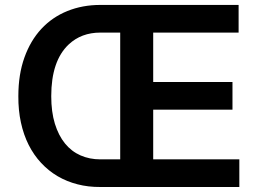

<svg xmlns="http://www.w3.org/2000/svg" viewBox="-20 -747 1036 767"><path d="M936.1 0H380.7Q332.7 0.4 289.8 -10.7Q246.8 -21.7 210.2 -43.1Q173.7 -64.6 144.4 -96.1Q115.1 -127.5 94.6 -168Q74.2 -208.5 63.6 -257.5Q52.9 -306.5 53.3 -362.9Q53.3 -449.6 77.6 -517.4Q101.9 -585.2 145.4 -631.9Q188.9 -678.6 249.1 -702.9Q309.3 -727.3 380.7 -727.3H933.2V-616.8H592V-419.4H908.7V-308.9H592V-110.4H936.1ZM460.2 -110.4V-616.8H380.7Q305 -616.8 254.6 -569.6Q184.7 -503.9 184.7 -362.9Q184.7 -300.1 199.2 -252.8Q213.8 -205.6 239.7 -173.8Q265.6 -142 301.7 -126.2Q337.7 -110.4 380.7 -110.4Z"/></svg>

Font: Linik Sans SemiBold
Style: Regular
Weight: 600
Designer: Fonts by Rasmus Andersson / Changes by Cristiano Sobral with parts from Marc Monis
Foundry: rsms
Version: Version 3.020; ttfautohint (v1.6)